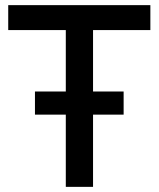

<svg xmlns="http://www.w3.org/2000/svg" viewBox="-20 -727 618 747"><path d="M236 0V-281H116V-371H236V-610H12V-707H565V-610H342V-371H461V-281H342V0Z"/></svg>

Font: Onest Medium
Style: Regular
Weight: 500
Designer: Dmitri Voloshin, Andrey Kudryavtsev
Foundry: Dmitri Voloshin, Andrey Kudryavtsev
Version: Version 1.000;gftools[0.9.33]